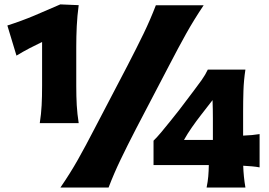

<svg xmlns="http://www.w3.org/2000/svg" viewBox="-20 -833 1195 853"><path d="M156.7 -286.1Q163.1 -327.1 165 -365.2Q167 -403.3 167 -451.2V-646.5Q140.1 -633.8 111.6 -618.9Q83 -604 53.2 -585.9L12.7 -719.7Q75.2 -739.7 132.8 -763.9Q190.4 -788.1 248 -813.5L329.6 -810.1Q323.2 -762.7 321 -716.8Q318.8 -670.9 318.8 -624.5V-451.2Q318.8 -403.3 321 -365.2Q323.2 -327.1 329.6 -286.1ZM248.5 0Q291.5 -62.5 325.7 -123Q359.9 -183.6 399.9 -261.2L546.4 -541.5Q587.9 -621.6 617.9 -683.6Q647.9 -745.6 672.4 -809.6H884.8Q841.8 -745.6 807.1 -683.6Q772.5 -621.6 731 -541.5L584.5 -261.2Q544.4 -183.6 515.4 -123Q486.3 -62.5 462.4 0ZM1060.5 -96.7Q1062 -48.3 1070.3 0H897.9Q903.3 -26.4 905.3 -49.6Q907.2 -72.8 907.7 -99.6H662.1V-208Q676.8 -222.2 696.3 -245.4Q715.8 -268.6 736.6 -294.7Q757.3 -320.8 774.9 -342.8L840.3 -429.2Q858.4 -452.6 875.5 -476.8Q892.6 -501 903.3 -523.9H1070.3Q1063 -475.6 1061.5 -429.4Q1060.1 -383.3 1060.1 -337.9V-230.5Q1101.6 -231.9 1133.3 -237.3V-89.4Q1118.2 -92.3 1099.1 -94Q1080.1 -95.7 1060.5 -96.7ZM797.4 -211.4H925.8V-307.6Q925.8 -348.1 924.3 -388.2L873.5 -322.8Q852.5 -295.9 832.8 -267.6Q813 -239.3 797.4 -211.4Z"/></svg>

Font: Pinar-FD ExtraBold
Style: Regular
Weight: 800
Designer: Amin Abedi
Version: Version 3.000